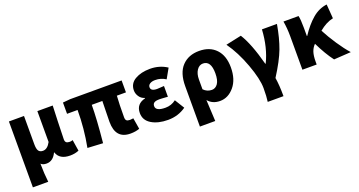

<svg xmlns="http://www.w3.org/2000/svg" viewBox="-43 -1246 3954 2112"><g transform="rotate(-20 1933.5 -190.5)"><path d="M72.3 202.1V-569.3H249V-239.3Q249 -182.6 264.6 -160.2Q280.3 -137.7 315.4 -137.7Q368.2 -137.7 405.3 -208V-569.3H585Q584 -539.1 578.1 -384.8Q572.3 -230.5 572.3 -177.7Q572.3 -151.4 585.4 -140.6Q598.6 -129.9 625 -129.9Q644.5 -129.9 661.1 -136.7L681.6 -5.9Q635.7 13.7 579.1 13.7Q455.1 13.7 424.8 -79.1H421.9Q380.9 7.8 304.7 7.8Q260.7 7.8 239.3 -14.6Q240.2 101.6 252 202.1Z M1285.2 13.7Q1110.4 13.7 1110.4 -186.5Q1110.4 -200.2 1112.3 -290Q1114.3 -379.9 1115.2 -429.7H991.2Q991.2 -267.6 963.9 9.8L784.2 0Q825.2 -212.9 825.2 -429.7H702.1V-561.5L789.1 -569.3H1391.6V-429.7H1285.2Q1278.3 -333 1278.3 -179.7Q1278.3 -151.4 1290.5 -140.6Q1302.7 -129.9 1330.1 -129.9Q1338.9 -129.9 1370.1 -133.8L1391.6 -3.9Q1346.7 13.7 1285.2 13.7Z M1725.6 13.7Q1609.4 13.7 1533.2 -32.2Q1457 -78.1 1457 -163.1Q1457 -269.5 1566.4 -295.9V-300.8Q1525.4 -313.5 1502.9 -347.7Q1480.5 -381.8 1480.5 -418.9Q1480.5 -500 1551.3 -541.5Q1622.1 -583 1727.5 -583Q1837.9 -583 1925.8 -525.4L1861.3 -411.1Q1806.6 -447.3 1738.3 -447.3Q1700.2 -447.3 1677.2 -432.6Q1654.3 -418 1654.3 -393.6Q1654.3 -347.7 1727.5 -347.7Q1743.2 -347.7 1808.6 -352.5V-226.6Q1797.9 -227.5 1777.3 -229Q1756.8 -230.5 1740.2 -231.4Q1723.6 -232.4 1710 -232.4Q1668.9 -232.4 1649.9 -220.2Q1630.9 -208 1630.9 -180.7Q1630.9 -122.1 1744.1 -122.1Q1812.5 -122.1 1867.2 -164.1L1936.5 -51.8Q1844.7 13.7 1725.6 13.7Z M2027.3 202.1V-269.5Q2027.3 -425.8 2102.1 -504.4Q2176.8 -583 2301.8 -583Q2426.8 -583 2498.5 -506.8Q2570.3 -430.7 2570.3 -293.9Q2570.3 -153.3 2500 -69.8Q2429.7 13.7 2334 13.7Q2245.1 13.7 2194.3 -47.9Q2199.2 38.1 2207 202.1ZM2291 -131.8Q2333 -131.8 2360.4 -170.9Q2387.7 -210 2387.7 -291Q2387.7 -438.5 2294.9 -438.5Q2251 -438.5 2222.7 -396.5Q2194.3 -354.5 2194.3 -287.1V-173.8Q2234.4 -131.8 2291 -131.8Z M2821.3 202.1Q2830.1 141.6 2830.1 43.9Q2830.1 -63.5 2765.1 -240.2Q2700.2 -417 2609.4 -543.9L2792 -583Q2872.1 -456.1 2939.5 -201.2H2944.3Q3022.5 -360.4 3034.2 -569.3H3210Q3182.6 -411.1 3139.2 -294.9Q3095.7 -178.7 2991.2 -15.6Q3005.9 74.2 3005.9 202.1Z M3528.3 -220.7Q3496.1 -188.5 3481.9 -145Q3467.8 -101.6 3467.8 -35.2V0H3300.8V-391.6Q3300.8 -486.3 3286.1 -569.3H3462.9Q3473.6 -524.4 3473.6 -426.8V-331.1H3477.5Q3548.8 -439.5 3626 -505.4Q3703.1 -571.3 3796.9 -583L3809.6 -417Q3725.6 -399.4 3644.5 -331.1Q3689.5 -245.1 3751 -152.8Q3812.5 -60.5 3867.2 0L3667 12.7Q3595.7 -81.1 3528.3 -220.7Z"/></g></svg>

Font: Bpmf Zihi Sans Heavy
Style: Heavy
Weight: 900
Foundry: But Ko
Version: Version 1.320